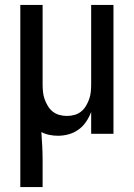

<svg xmlns="http://www.w3.org/2000/svg" viewBox="-20 -540 540 775"><path d="M62 215V-520H152V-200Q152 -185 153.5 -169.5Q155 -154 160 -140Q165 -126 173 -112.5Q181 -99 193 -89.5Q205 -80 220 -76Q235 -72 250 -72Q265 -72 280 -76Q295 -80 307 -89.5Q319 -99 327 -112.5Q335 -126 340 -140Q345 -154 346.5 -169.5Q348 -185 348 -200V-520H438V0H348V-88Q340 -67 327.5 -48.5Q315 -30 297 -17Q279 -4 257.5 2Q236 8 214 8Q197 8 179.5 4.5Q162 1 147 -7Q149 21 150.5 50Q152 79 152 107V215Z"/></svg>

Font: Iosevka Term Medium
Style: Regular
Weight: 500
Monospace: yes
Designer: Belleve Invis
Foundry: Belleve Invis
Version: Version 26.3.1